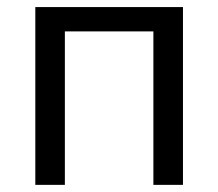

<svg xmlns="http://www.w3.org/2000/svg" viewBox="-20 -516 609 536"><path d="M78.6 0Q78.6 -55.3 78.6 -106.4Q78.6 -157.6 78.6 -218.8V-268.8Q78.6 -313.3 78.6 -351.1Q78.6 -389 78.6 -424.2Q78.6 -459.5 78.6 -496.2H490.8Q490.8 -459.5 490.8 -424.2Q490.8 -389 490.8 -351.1Q490.8 -313.3 490.8 -268.8V-218.8Q490.8 -157.6 490.8 -106.4Q490.8 -55.3 490.8 0H408.2Q408.2 -55.3 408.2 -106.4Q408.2 -157.6 408.2 -218.8V-268.8Q408.2 -311.4 408.2 -346.6Q408.2 -381.8 408.2 -414.7Q408.2 -447.5 408.2 -483L444.8 -428.3H124.5L161.1 -483Q161.1 -447.5 161.1 -414.7Q161.1 -381.8 161.1 -346.6Q161.1 -311.4 161.1 -268.8V-218.8Q161.1 -157.6 161.1 -106.4Q161.1 -55.3 161.1 0Z"/></svg>

Font: Commissioner Thin
Style: Regular
Weight: 100
Designer: Kostas Bartsokas
Foundry: Kostas Bartsokas
Version: Version 1.001;gftools[0.9.23]